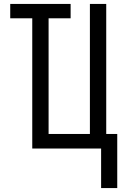

<svg xmlns="http://www.w3.org/2000/svg" viewBox="-20 -755 640 976"><path d="M494 201V0H144V-662H32V-735H339V-662H227V-74H437V-735H520V-74H576V201Z"/></svg>

Font: Iosevka SS04 Extended
Style: Regular
Weight: 400
Width: 7
Monospace: yes
Designer: Belleve Invis
Foundry: Belleve Invis
Version: Version 19.0.0; ttfautohint (v1.8.4)